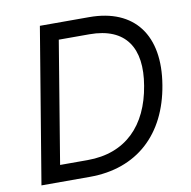

<svg xmlns="http://www.w3.org/2000/svg" viewBox="-81 -807 881 887"><g transform="rotate(-10 359.5 -363.5)"><path d="M269.9 0C491.5 0 636.4 -134.9 673.3 -359.4C711.6 -588.1 606.5 -727.3 394.9 -727.3H163.4L42.6 0ZM143.8 -78.1 238.3 -649.1H382.1C552.6 -649.1 619.3 -544 589.5 -370.7C559.7 -190.3 453.1 -78.1 272.7 -78.1Z"/></g></svg>

Font: Magic Ui Pro
Style: Italic
Weight: 400
Italic angle: -9.39999°
Designer: Stefan Endress, Andreas Faust
Version: Version 1.000;FEAKit 1.0